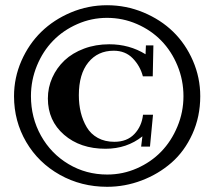

<svg xmlns="http://www.w3.org/2000/svg" viewBox="-20 -737 828 742"><path d="M394 -15.1Q293.9 -15.1 211.2 -61.5Q128.4 -107.9 81.3 -188.2Q34.2 -268.6 34.2 -365.2Q34.2 -436.5 62.7 -501.7Q91.3 -566.9 139.6 -614Q188 -661.1 254.4 -689Q320.8 -716.8 393.6 -716.8Q467.3 -716.8 534.2 -689Q601.1 -661.1 649.2 -614.3Q697.3 -567.4 725.6 -502.2Q753.9 -437 753.9 -365.2Q753.9 -286.1 723.4 -219Q692.9 -151.9 642.3 -107.9Q591.8 -64 527.3 -39.6Q462.9 -15.1 394 -15.1ZM394.5 -62.5Q454.6 -62.5 509 -86.4Q563.5 -110.4 602.8 -150.9Q642.1 -191.4 665.5 -247.6Q689 -303.7 689 -365.2Q689 -427.2 665.8 -483.4Q642.6 -539.6 603 -580.1Q563.5 -620.6 508.8 -644.3Q454.1 -668 393.6 -668Q333.5 -668 279.1 -644Q224.6 -620.1 185.3 -579.8Q146 -539.6 122.8 -483.4Q99.6 -427.2 99.6 -365.7Q99.6 -282.2 138.4 -212.6Q177.2 -143.1 244.9 -102.8Q312.5 -62.5 394.5 -62.5ZM387.7 -162.1Q290 -162.1 227.5 -216.3Q165 -270.5 165 -356.4Q165 -398.9 182.1 -437Q199.2 -475.1 229.5 -503.7Q259.8 -532.2 304.7 -549.1Q349.6 -565.9 402.3 -565.9Q480 -565.9 542.5 -527.3L543.9 -561.5H572.8L570.3 -441.9H532.2Q521.5 -482.4 492.9 -511.7Q464.4 -541 419.4 -541Q357.9 -541 321.3 -495.8Q284.7 -450.7 284.7 -369.1Q284.7 -333.5 292.2 -302.5Q299.8 -271.5 315.2 -245.4Q330.6 -219.2 357.9 -204.1Q385.3 -189 421.9 -189Q470.7 -189 499.3 -219Q527.8 -249 532.7 -293.5H571.3L559.6 -170.4H525.4L530.3 -210Q470.2 -162.1 387.7 -162.1Z"/></svg>

Font: Elstob 6pt
Style: Bold
Weight: 700
Designer: Peter S. Baker
Version: Version 1.015